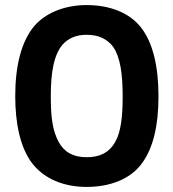

<svg xmlns="http://www.w3.org/2000/svg" viewBox="-20 -728 683 756"><path d="M321 8C411 8 490 -21 536 -81C585 -145 604 -238 604 -349C604 -464 583 -559 535 -620C489 -679 411 -708 321 -708C240 -708 165 -681 117 -628C63 -565 40 -467 40 -349C40 -244 59 -148 106 -86C153 -24 231 8 321 8ZM321 -109C268 -109 233 -129 211 -169C187 -214 180 -265 180 -349C180 -443 192 -514 228 -554C250 -578 281 -591 321 -591C368 -591 402 -575 426 -543C453 -503 463 -439 463 -349C463 -268 456 -207 433 -168C410 -128 375 -109 321 -109Z"/></svg>

Font: Arthouse Owned
Style: Bold
Weight: 700
Designer: Jeremy Tribby
Foundry: Tribby Type
Version: Version 1.000;PS 001.000;hotconv 1.0.88;makeotf.lib2.5.64775